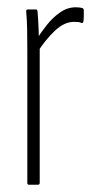

<svg xmlns="http://www.w3.org/2000/svg" viewBox="-20 -507 269 527"><path d="M59 0Q55 0 55 -5V-367Q55 -399 54.5 -426Q54 -453 52 -474Q51 -481 56 -481H79Q82 -481 83 -476Q85 -453 86 -427Q87 -401 87 -386L89 -382V-5Q89 0 84 0ZM83 -364 81 -400Q93 -419 109 -439Q125 -459 145 -473Q165 -487 188 -487Q199 -487 206 -485Q208 -484 209 -482.5Q210 -481 210 -478Q210 -470 210 -463Q210 -456 209 -449Q209 -443 203 -444Q200 -446 195 -446.5Q190 -447 183 -447Q156 -447 130 -422Q104 -397 83 -364Z"/></svg>

Font: Sofia Sans Extra Condensed ExtraLight
Style: Regular
Weight: 250
Designer: Botio Nikoltchev, Ani Petrova
Foundry: lettersoup
Version: Version 4.101